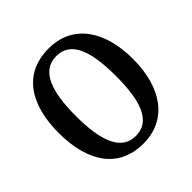

<svg xmlns="http://www.w3.org/2000/svg" viewBox="-190 -883 1050 1050"><g transform="rotate(-45 335.0 -357.5)"><path d="M335 10C519 10 622 -137 622 -358C622 -580 519 -725 336 -725C142 -725 48 -580 48 -359C48 -137 142 10 335 10ZM335 -49C224 -49 180 -163 180 -358C180 -553 224 -666 336 -666C449 -666 490 -553 490 -358C490 -163 449 -49 335 -49Z"/></g></svg>

Font: Noto Serif Condensed Semi
Style: Regular
Weight: 600
Width: 3
Designer: Monotype Design Team
Foundry: Monotype Imaging Inc.
Version: Version 1.002